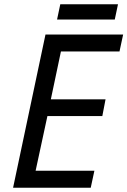

<svg xmlns="http://www.w3.org/2000/svg" viewBox="-20 -875 594 895"><path d="M41 0 192 -714H554L537 -635H264L217 -412H472L457 -334H201L146 -79H420L403 0ZM246 -784 261 -855H530L515 -784Z"/></svg>

Font: Noto Sans IKEA
Style: Italic
Weight: 400
Italic angle: -12°
Designer: Monotype Design Team
Foundry: Monotype Imaging Inc.
Version: Version 2.001